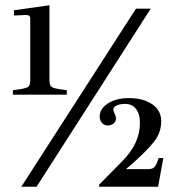

<svg xmlns="http://www.w3.org/2000/svg" viewBox="-20 -710 681 730"><path d="M29 -367 57 -371Q83 -375 89 -381.5Q95 -388 95 -407V-640Q95 -647 91 -650Q87 -653 77 -653L33 -651V-671L168 -690V-407Q168 -388 174 -381.5Q180 -375 206 -371L234 -367V-350H29ZM553 -677 119 0H61L497 -677ZM601 -109 581 0H357V-8L442 -94Q478 -130 495 -166.5Q512 -203 512 -243Q512 -277 497 -296Q482 -315 456 -315Q436 -315 423.5 -309Q411 -303 411 -293Q411 -288 416 -277.5Q421 -267 421 -261Q421 -248 412 -240.5Q403 -233 389 -233Q376 -233 367.5 -243Q359 -253 359 -267Q359 -296 390 -316.5Q421 -337 470 -337Q525 -337 559 -313.5Q593 -290 593 -249Q593 -206 565.5 -171Q538 -136 480 -85L459 -67H543Q558 -67 565 -73Q572 -79 578 -94L583 -109Z"/></svg>

Font: Ibarra Real Nova SemiBold
Style: Regular
Weight: 600
Designer: Jose Maria Ribagorda & Octavio Pardo
Foundry: Jose Maria Ribagorda
Version: Version 1.014